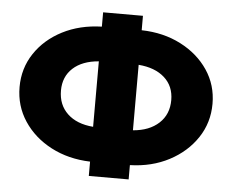

<svg xmlns="http://www.w3.org/2000/svg" viewBox="-50 -726 969 802"><g transform="rotate(5 434.5 -325.0)"><path d="M30 -327.5Q30 -406 71.8 -468.8Q113.5 -531.5 186 -568.8Q258.5 -606 350.5 -608.5V-668.5H517.5V-608Q609 -606 682 -568.5Q755 -531 797 -468.5Q839 -406 839 -327.5Q839 -248.5 796.8 -185Q754.5 -121.5 681.8 -83.2Q609 -45 517.5 -42.5V17.5H350.5V-42.5Q259 -45.5 186.5 -83.5Q114 -121.5 72 -185Q30 -248.5 30 -327.5ZM666 -328Q666 -386.5 626.2 -422Q586.5 -457.5 517.5 -463V-188.5Q586 -194 626 -231Q666 -268 666 -328ZM203.5 -328Q203.5 -268 242.5 -231Q281.5 -194 350.5 -188.5V-463Q281.5 -457.5 242.5 -421.8Q203.5 -386 203.5 -328Z"/></g></svg>

Font: Overused Grotesk ExtraBold
Style: Regular
Weight: 800
Version: Version 0.004